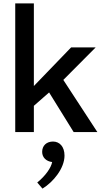

<svg xmlns="http://www.w3.org/2000/svg" viewBox="-20 -780 605 1134"><path d="M545 -500H400L180 -272V-760H70V0H180V-155L270 -234L415 0H555L354 -308ZM293 56C255 56 229 80 229 117C229 150 253 173 288 177C282 211 249 258 200 298L231 334C295 295 361 214 361 139C361 86 332 56 293 56Z"/></svg>

Font: Gully Medium
Style: Regular
Weight: 500
Designer: jaikishan Patel
Foundry: MagicType
Version: Version 1.000;Glyphs 3.2 (3242)